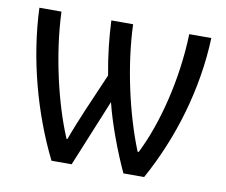

<svg xmlns="http://www.w3.org/2000/svg" viewBox="-65 -616 816 694"><g transform="rotate(10 343.5 -268.5)"><path d="M657 -537H576C571 -371 528 -201 470 -86H466C414 -214 375 -390 370 -537H290C293 -473 300 -407 313 -339L253 -200C239 -167 221 -123 208 -87H205C155 -204 113 -381 107 -537H26C33 -354 85 -161 165 0H239L340 -246C359 -168 396 -71 429 0H505C594 -161 650 -349 657 -537Z"/></g></svg>

Font: Noto Sans Condensed
Style: Regular
Weight: 400
Width: 3
Designer: Monotype Design Team
Foundry: Monotype Imaging Inc.
Version: Version 2.013